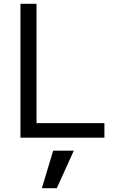

<svg xmlns="http://www.w3.org/2000/svg" viewBox="-20 -720 640 1004"><path d="M87 0V-700H171V-76H526V0ZM199 264 258 68H366L277 264Z"/></svg>

Font: DM Mono
Style: Regular
Weight: 400
Designer: Colophon Foundry
Foundry: Colophon Foundry
Version: Version 1.000; ttfautohint (v1.8.2.53-6de2)